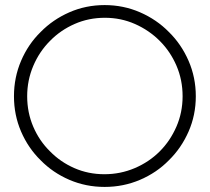

<svg xmlns="http://www.w3.org/2000/svg" viewBox="-20 -728 826 756"><path d="M645 -97Q694 -145 722.5 -210Q751 -275 751 -349Q751 -423 722.5 -488.5Q694 -554 645 -602Q597 -651 531.5 -679.5Q466 -708 392 -708Q318 -708 253 -679.5Q188 -651 140 -602Q91 -554 63 -488.5Q35 -423 35 -349Q35 -275 63 -210Q91 -145 140 -97Q188 -48 253 -20Q318 8 392 8Q466 8 531.5 -20Q597 -48 645 -97ZM177 -132Q135 -173 111 -229Q87 -285 87 -349Q87 -412 111 -468.5Q135 -525 177 -567Q218 -609 273.5 -633.5Q329 -658 393 -658Q456 -658 511.5 -633.5Q567 -609 609 -567Q651 -525 675 -469Q699 -413 699 -349Q699 -285 674.5 -229Q650 -173 609 -132Q567 -90 510.5 -66Q454 -42 391 -42Q328 -42 273 -66Q218 -90 177 -132Z"/></svg>

Font: Josefin Slab Medium
Style: Regular
Weight: 500
Designer: Santiago Orozco
Foundry: Typemade
Version: Version 2.000